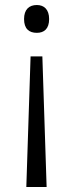

<svg xmlns="http://www.w3.org/2000/svg" viewBox="-20 -563 294 766"><path d="M176 -487C176 -525 156 -543 127 -543C96 -543 76 -525 76 -487C76 -448 96 -432 127 -432C156 -432 176 -448 176 -487ZM102 -338 85 183H166L149 -338Z"/></svg>

Font: Noto Sans Thaana Light
Style: Regular
Weight: 300
Designer: David Williams
Foundry: Google Inc.
Version: Version 3.001